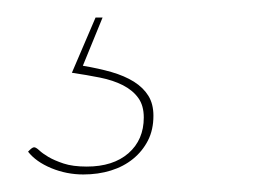

<svg xmlns="http://www.w3.org/2000/svg" viewBox="-20 -20 298 219"><path d="M19 148Q21 148 24.8 151.5Q28.5 155 35.2 159Q42 163 52.5 166.5Q63 170 79 170Q109 170 126.5 154.8Q144 139.5 144 114Q144 100.5 137.8 91.8Q131.5 83 120.2 77.2Q109 71.5 94 68.5Q79 65.5 62 63L89 0H97L74.5 55Q92.5 58 107.2 62.2Q122 66.5 132.8 73.2Q143.5 80 149.2 89.2Q155 98.5 155 112Q155 128 148.8 140.2Q142.5 152.5 131.8 161.2Q121 170 106.5 174.5Q92 179 75 179Q56 179 38.5 171.8Q21 164.5 12 153L14 151Q17 148 19 148Z"/></svg>

Font: Lato Hairline
Style: Italic
Weight: 250
Italic angle: -7°
Designer: Lukasz Dziedzic
Foundry: Lukasz Dziedzic
Version: Version 1.104; Western+Polish opensource